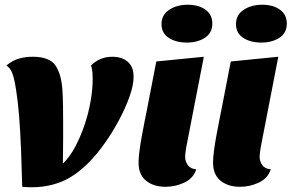

<svg xmlns="http://www.w3.org/2000/svg" viewBox="-20 -770 1233 812"><path d="M113 22Q104 22 94 21.5Q84 21 74 20Q72 -62 69 -137Q66 -212 61 -276.5Q56 -341 48 -390Q41 -436 32.5 -459Q24 -482 7 -493Q34 -515 61 -522.5Q88 -530 118 -530Q188 -530 213.5 -494.5Q239 -459 244 -390Q245 -377 245.5 -360.5Q246 -344 246.5 -319Q247 -294 247 -254Q247 -222 247 -179Q247 -136 246 -78Q276 -107 299 -151Q322 -195 338.5 -244.5Q355 -294 363.5 -344Q372 -394 372 -436Q372 -449 371 -463.5Q370 -478 365 -493Q380 -509 403 -519.5Q426 -530 456 -530Q479 -530 499 -522Q519 -514 532 -495.5Q545 -477 545 -446Q545 -409 527.5 -360.5Q510 -312 483 -261.5Q456 -211 425 -167Q355 -68 282 -23Q209 22 113 22Z M680 20Q630 20 598 -5.5Q566 -31 566 -83Q566 -102 570 -133Q574 -164 580.5 -198.5Q587 -233 593 -264Q599 -295 603 -314L641 -510L842 -530L768 -149Q767 -141 765 -129Q763 -117 763 -107Q763 -88 774 -72Q785 -56 810 -54Q798 -16 760 2Q722 20 680 20ZM770 -590Q724 -590 693.5 -610Q663 -630 663 -668Q663 -707 695.5 -728.5Q728 -750 774 -750Q820 -750 849 -729Q878 -708 878 -670Q878 -631 847 -610.5Q816 -590 770 -590Z M995 20Q945 20 913 -5.5Q881 -31 881 -83Q881 -102 885 -133Q889 -164 895.5 -198.5Q902 -233 908 -264Q914 -295 918 -314L956 -510L1157 -530L1083 -149Q1082 -141 1080 -129Q1078 -117 1078 -107Q1078 -88 1089 -72Q1100 -56 1125 -54Q1113 -16 1075 2Q1037 20 995 20ZM1085 -590Q1039 -590 1008.5 -610Q978 -630 978 -668Q978 -707 1010.5 -728.5Q1043 -750 1089 -750Q1135 -750 1164 -729Q1193 -708 1193 -670Q1193 -631 1162 -610.5Q1131 -590 1085 -590Z"/></svg>

Font: Sansita Swashed Light ExtraBold
Style: Regular
Weight: 800
Version: Version 1.003